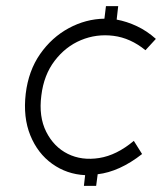

<svg xmlns="http://www.w3.org/2000/svg" viewBox="-20 -656 548 627"><path d="M444 -153Q407 -124 370.5 -107.5Q334 -91 299 -87L294 -49H254L258 -84Q198 -87 150.5 -121Q103 -155 79 -214Q55 -273 64 -350Q73 -425 111 -479.5Q149 -534 204.5 -564Q260 -594 321 -595L326 -636H366L361 -592Q394 -586 427 -570.5Q460 -555 489 -529L455 -492Q406 -532 350.5 -539Q295 -546 244.5 -525Q194 -504 158.5 -457.5Q123 -411 115 -344Q106 -275 131 -225.5Q156 -176 201.5 -153.5Q247 -131 304 -140Q361 -149 417 -196Z"/></svg>

Font: Kulim Park ExtraLight
Style: Italic
Weight: 275
Italic angle: -8°
Designer: Noponies / Dale Sattler
Foundry: Noponies
Version: Version 1.000; ttfautohint (v1.8.3)